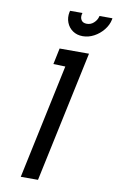

<svg xmlns="http://www.w3.org/2000/svg" viewBox="-99 -958 614 1010"><g transform="rotate(10 208.5 -452.5)"><path d="M153 -614 217 -612 87 0H179L328 -700H171ZM417 -905H348L346 -898Q341 -881 325.5 -867Q310 -853 289 -853Q268 -853 259.5 -866.5Q251 -880 255 -898L257 -905H191L189 -898Q183 -868 193 -842Q203 -816 225.5 -800.5Q248 -785 279 -785Q310 -785 339 -800.5Q368 -816 389 -842Q410 -868 416 -898Z"/></g></svg>

Font: Advent Pro SemiBold
Style: Italic
Weight: 600
Italic angle: -12°
Version: Version 3.000